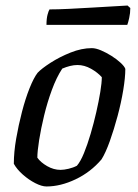

<svg xmlns="http://www.w3.org/2000/svg" viewBox="-20 -674 500 694"><path d="M148 0Q131 0 107.5 -12Q84 -24 62.5 -43Q41 -62 30 -82Q30 -124 38.5 -173Q47 -222 59.5 -270Q72 -318 87 -355.5Q102 -393 116 -411Q130 -426 162.5 -447Q195 -468 235 -484Q275 -500 312 -500Q326 -500 345 -492Q364 -484 383 -472Q402 -460 416 -447Q430 -434 433 -425Q433 -394 425.5 -348.5Q418 -303 405 -254.5Q392 -206 377 -164Q362 -122 347 -98Q308 -52 253.5 -26Q199 0 148 0ZM199 -60Q211 -60 228 -64Q245 -68 258 -75Q271 -90 283.5 -120.5Q296 -151 307.5 -190Q319 -229 328 -268.5Q337 -308 342.5 -341.5Q348 -375 348 -395Q333 -412 309 -425.5Q285 -439 260 -439Q247 -439 233 -435.5Q219 -432 205 -426Q184 -394 167.5 -349Q151 -304 139.5 -256.5Q128 -209 121.5 -168Q115 -127 115 -104Q127 -87 150.5 -73.5Q174 -60 199 -60ZM148 -584Q148 -607 152 -621.5Q156 -636 159 -640Q189 -640 229.5 -642Q270 -644 312 -646.5Q354 -649 389 -651Q424 -653 441 -654L451 -645Q451 -627 447 -609Q443 -591 440 -584Z"/></svg>

Font: Texturina
Style: Italic
Weight: 400
Italic angle: -11°
Designer: Guillermo Torres Carreño
Foundry: Omnibus-Type
Version: Version 1.002; ttfautohint (v1.8.3)